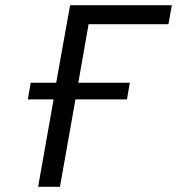

<svg xmlns="http://www.w3.org/2000/svg" viewBox="-20 -718 680 738"><path d="M98 -400H196L249.5 -698H640.5L627.5 -625H320.5L281 -400H479L468 -336H270L210.5 0H126.5L186 -336H87Z"/></svg>

Font: JuliaMono ExtraBold
Style: Italic
Weight: 800
Italic angle: -9°
Monospace: yes
Designer: cormullion
Foundry: corm
Version: Version 0.057; ttfautohint (v1.8.4)